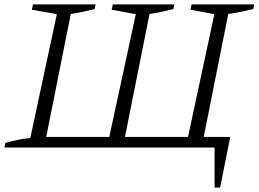

<svg xmlns="http://www.w3.org/2000/svg" viewBox="-26 -667 1169 868"><path d="M-6 0 -2 -21Q28 -29 56 -35Q84 -41 111 -43L231 -603L118 -623L123 -647H406L402 -626Q377 -620 350.5 -614Q324 -608 294 -604L183 -48H468L588 -603L479 -623L484 -647H762L758 -626Q733 -620 706.5 -614Q680 -608 650 -604L539 -48H824L943 -603L835 -623L840 -647H1123L1119 -626Q1093 -620 1065 -614Q1037 -608 1006 -604L895 -48H1015L969 181H944V0Z"/></svg>

Font: Piazzolla Light
Style: Italic
Weight: 300
Italic angle: -11.3°
Designer: Juan Pablo del Peral
Foundry: Huerta Tipografica
Version: Version 1.330